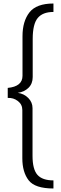

<svg xmlns="http://www.w3.org/2000/svg" viewBox="-20 -862 348 1092"><path d="M107 38V-236Q107 -268 81.5 -287.5Q56 -307 24 -305V-362Q108 -370 108 -431V-656Q108 -741 147.5 -791.5Q187 -842 284 -842V-794Q223 -794 194.5 -759.5Q166 -725 166 -640V-424Q166 -386 142 -362.5Q118 -339 81 -334Q117 -329 141 -304.5Q165 -280 165 -247V24Q165 101 193 132.5Q221 164 284 164V210Q179 210 143 163.5Q107 117 107 38Z"/></svg>

Font: Exo Light
Style: Regular
Weight: 300
Designer: Natanael Gama
Foundry: Natanael Gama
Version: Version 1.500; ttfautohint (v1.6)